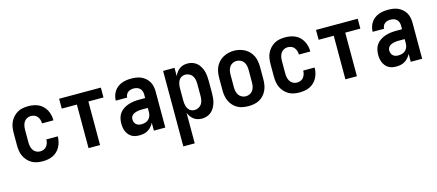

<svg xmlns="http://www.w3.org/2000/svg" viewBox="-53 -1060 4106 1805"><g transform="rotate(-15 2000.0 -158.0)"><path d="M247 8Q220 8 193 3Q166 -2 142.5 -15.5Q119 -29 100.5 -49.5Q82 -70 70.5 -94.5Q59 -119 55 -146Q51 -173 51 -200V-320Q51 -347 55 -374Q59 -401 70.5 -425.5Q82 -450 100.5 -470.5Q119 -491 142.5 -504.5Q166 -518 193 -523Q220 -528 247 -528Q273 -528 298.5 -523.5Q324 -519 347 -508Q370 -497 388.5 -479Q407 -461 419 -438.5Q431 -416 437 -390.5Q443 -365 443 -340Q443 -339 443 -338.5Q443 -338 443 -338H332Q332 -338 332 -338.5Q332 -339 332 -339Q332 -357 326.5 -374Q321 -391 310 -405Q299 -419 282 -425.5Q265 -432 247 -432Q227 -432 209 -422.5Q191 -413 180.5 -396.5Q170 -380 166 -360Q162 -340 162 -320V-200Q162 -180 166 -160Q170 -140 180.5 -123.5Q191 -107 209 -97.5Q227 -88 247 -88Q265 -88 282 -94.5Q299 -101 310 -115Q321 -129 326.5 -146Q332 -163 332 -181Q332 -181 332 -181.5Q332 -182 332 -182H443Q443 -182 443 -181.5Q443 -181 443 -180Q443 -155 437 -129.5Q431 -104 419 -81.5Q407 -59 388.5 -41Q370 -23 347 -12Q324 -1 298.5 3.5Q273 8 247 8Z M694 0V-424H547V-520H953V-424H806V0Z M1189 8Q1169 8 1150 4.5Q1131 1 1114 -9Q1097 -19 1084.5 -34.5Q1072 -50 1064.5 -67.5Q1057 -85 1054 -104.5Q1051 -124 1051 -143Q1051 -170 1057.5 -196Q1064 -222 1079.5 -243Q1095 -264 1117.5 -278.5Q1140 -293 1165 -301.5Q1190 -310 1216.5 -313.5Q1243 -317 1269 -317H1330V-351Q1330 -368 1325 -383.5Q1320 -399 1308.5 -410.5Q1297 -422 1281 -427Q1265 -432 1248 -432Q1234 -432 1219.5 -428.5Q1205 -425 1193 -416Q1181 -407 1174.5 -393Q1168 -379 1168 -365H1057Q1057 -388 1063.5 -411Q1070 -434 1083 -454Q1096 -474 1115 -489Q1134 -504 1156 -512.5Q1178 -521 1201.5 -524.5Q1225 -528 1248 -528Q1273 -528 1298 -524.5Q1323 -521 1345.5 -511Q1368 -501 1387 -484.5Q1406 -468 1418.5 -446.5Q1431 -425 1436 -400.5Q1441 -376 1441 -351V0H1330V-78Q1325 -68 1323.5 -65.5Q1322 -63 1319 -58.5Q1316 -54 1312.5 -49.5Q1309 -45 1305.5 -41Q1302 -37 1298 -33Q1294 -29 1290 -25.5Q1286 -22 1281.5 -19Q1277 -16 1272.5 -13Q1268 -10 1263 -7.5Q1258 -5 1253 -3Q1248 -1 1242.5 0.5Q1237 2 1232 3.5Q1227 5 1221.5 5.5Q1216 6 1210.5 6.5Q1205 7 1199.5 7.5Q1194 8 1189 8ZM1234 -88Q1253 -88 1271.5 -93.5Q1290 -99 1303.5 -112Q1317 -125 1323.5 -143Q1330 -161 1330 -180V-221H1269Q1257 -221 1245.5 -220Q1234 -219 1222.5 -216Q1211 -213 1200 -208.5Q1189 -204 1180 -196Q1171 -188 1166.5 -177Q1162 -166 1162 -154Q1162 -140 1167 -127Q1172 -114 1182.5 -104.5Q1193 -95 1206.5 -91.5Q1220 -88 1234 -88Z M1559 215V-520H1670V-438Q1678 -458 1690 -475Q1702 -492 1719 -504.5Q1736 -517 1756 -522.5Q1776 -528 1797 -528Q1821 -528 1844.5 -520.5Q1868 -513 1886.5 -497.5Q1905 -482 1917.5 -460.5Q1930 -439 1937 -416Q1944 -393 1946.5 -368.5Q1949 -344 1949 -320V-200Q1949 -176 1946.5 -151.5Q1944 -127 1937 -104Q1930 -81 1917.5 -59.5Q1905 -38 1886.5 -22.5Q1868 -7 1844.5 0.5Q1821 8 1797 8Q1776 8 1756 2.5Q1736 -3 1719 -15.5Q1702 -28 1690 -45Q1678 -62 1670 -82V215ZM1751 -88Q1771 -88 1789.5 -97.5Q1808 -107 1819 -123.5Q1830 -140 1834 -160Q1838 -180 1838 -200V-320Q1838 -340 1834 -360Q1830 -380 1819 -396.5Q1808 -413 1789.5 -422.5Q1771 -432 1751 -432Q1738 -432 1725.5 -428Q1713 -424 1703 -415.5Q1693 -407 1686.5 -395.5Q1680 -384 1676.5 -371.5Q1673 -359 1671.5 -346Q1670 -333 1670 -320V-200Q1670 -187 1671.5 -174Q1673 -161 1676.5 -148.5Q1680 -136 1686.5 -124.5Q1693 -113 1703 -104.5Q1713 -96 1725.5 -92Q1738 -88 1751 -88Z M2250 8Q2223 8 2195.5 3Q2168 -2 2144 -15Q2120 -28 2101.5 -48.5Q2083 -69 2071.5 -93.5Q2060 -118 2055.5 -145.5Q2051 -173 2051 -200V-320Q2051 -347 2055.5 -374.5Q2060 -402 2071.5 -426.5Q2083 -451 2102 -471.5Q2121 -492 2145 -505Q2169 -518 2196 -524.5Q2223 -531 2250 -531Q2277 -531 2304 -524.5Q2331 -518 2355 -505Q2379 -492 2398 -471.5Q2417 -451 2428.5 -426.5Q2440 -402 2444.5 -374.5Q2449 -347 2449 -320V-200Q2449 -173 2444.5 -145.5Q2440 -118 2428.5 -93.5Q2417 -69 2398.5 -48.5Q2380 -28 2356 -15Q2332 -2 2304.5 3Q2277 8 2250 8ZM2250 -88Q2270 -88 2288.5 -97Q2307 -106 2318.5 -123Q2330 -140 2334 -160Q2338 -180 2338 -200V-320Q2338 -340 2334 -360.5Q2330 -381 2318.5 -397.5Q2307 -414 2288 -423Q2269 -432 2249 -432Q2229 -432 2210.5 -422.5Q2192 -413 2181 -396.5Q2170 -380 2166 -360Q2162 -340 2162 -320V-200Q2162 -180 2166 -160Q2170 -140 2181.5 -123Q2193 -106 2211.5 -97Q2230 -88 2250 -88Z M2747 8Q2720 8 2693 3Q2666 -2 2642.5 -15.5Q2619 -29 2600.5 -49.5Q2582 -70 2570.5 -94.5Q2559 -119 2555 -146Q2551 -173 2551 -200V-320Q2551 -347 2555 -374Q2559 -401 2570.5 -425.5Q2582 -450 2600.5 -470.5Q2619 -491 2642.5 -504.5Q2666 -518 2693 -523Q2720 -528 2747 -528Q2773 -528 2798.5 -523.5Q2824 -519 2847 -508Q2870 -497 2888.5 -479Q2907 -461 2919 -438.5Q2931 -416 2937 -390.5Q2943 -365 2943 -340Q2943 -339 2943 -338.5Q2943 -338 2943 -338H2832Q2832 -338 2832 -338.5Q2832 -339 2832 -339Q2832 -357 2826.5 -374Q2821 -391 2810 -405Q2799 -419 2782 -425.5Q2765 -432 2747 -432Q2727 -432 2709 -422.5Q2691 -413 2680.5 -396.5Q2670 -380 2666 -360Q2662 -340 2662 -320V-200Q2662 -180 2666 -160Q2670 -140 2680.5 -123.5Q2691 -107 2709 -97.5Q2727 -88 2747 -88Q2765 -88 2782 -94.5Q2799 -101 2810 -115Q2821 -129 2826.5 -146Q2832 -163 2832 -181Q2832 -181 2832 -181.5Q2832 -182 2832 -182H2943Q2943 -182 2943 -181.5Q2943 -181 2943 -180Q2943 -155 2937 -129.5Q2931 -104 2919 -81.5Q2907 -59 2888.5 -41Q2870 -23 2847 -12Q2824 -1 2798.5 3.5Q2773 8 2747 8Z M3194 0V-424H3047V-520H3453V-424H3306V0Z M3689 8Q3669 8 3650 4.5Q3631 1 3614 -9Q3597 -19 3584.5 -34.5Q3572 -50 3564.5 -67.5Q3557 -85 3554 -104.5Q3551 -124 3551 -143Q3551 -170 3557.5 -196Q3564 -222 3579.5 -243Q3595 -264 3617.5 -278.5Q3640 -293 3665 -301.5Q3690 -310 3716.5 -313.5Q3743 -317 3769 -317H3830V-351Q3830 -368 3825 -383.5Q3820 -399 3808.5 -410.5Q3797 -422 3781 -427Q3765 -432 3748 -432Q3734 -432 3719.5 -428.5Q3705 -425 3693 -416Q3681 -407 3674.5 -393Q3668 -379 3668 -365H3557Q3557 -388 3563.5 -411Q3570 -434 3583 -454Q3596 -474 3615 -489Q3634 -504 3656 -512.5Q3678 -521 3701.5 -524.5Q3725 -528 3748 -528Q3773 -528 3798 -524.5Q3823 -521 3845.5 -511Q3868 -501 3887 -484.5Q3906 -468 3918.5 -446.5Q3931 -425 3936 -400.5Q3941 -376 3941 -351V0H3830V-78Q3825 -68 3823.5 -65.5Q3822 -63 3819 -58.5Q3816 -54 3812.5 -49.5Q3809 -45 3805.5 -41Q3802 -37 3798 -33Q3794 -29 3790 -25.5Q3786 -22 3781.5 -19Q3777 -16 3772.5 -13Q3768 -10 3763 -7.5Q3758 -5 3753 -3Q3748 -1 3742.5 0.5Q3737 2 3732 3.5Q3727 5 3721.5 5.5Q3716 6 3710.5 6.5Q3705 7 3699.5 7.5Q3694 8 3689 8ZM3734 -88Q3753 -88 3771.5 -93.5Q3790 -99 3803.5 -112Q3817 -125 3823.5 -143Q3830 -161 3830 -180V-221H3769Q3757 -221 3745.5 -220Q3734 -219 3722.5 -216Q3711 -213 3700 -208.5Q3689 -204 3680 -196Q3671 -188 3666.5 -177Q3662 -166 3662 -154Q3662 -140 3667 -127Q3672 -114 3682.5 -104.5Q3693 -95 3706.5 -91.5Q3720 -88 3734 -88Z"/></g></svg>

Font: Zed Mono
Style: Bold
Weight: 700
Monospace: yes
Designer: Belleve Invis
Foundry: Belleve Invis
Version: Version 1.0.0; ttfautohint (v1.8.4)